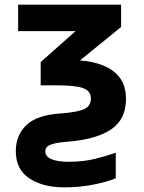

<svg xmlns="http://www.w3.org/2000/svg" viewBox="-20 -566 621 826"><path d="M256 240Q165 240 106.5 201.5Q48 163 48 84Q48 17 92.5 -27Q137 -71 241 -78Q311 -83 341 -96Q371 -109 371 -143Q371 -175 337 -187Q303 -199 223 -199H155V-299L305 -432H58V-546H501V-450L324 -306Q381 -302 426 -283.5Q471 -265 496.5 -230Q522 -195 522 -140Q522 -107 511.5 -76.5Q501 -46 473 -21Q445 4 392.5 21.5Q340 39 256 45Q220 48 197.5 56.5Q175 65 175 85Q175 108 202 119Q229 130 275 130Q339 130 390.5 117Q442 104 478 91V201Q442 216 383 228Q324 240 256 240Z"/></svg>

Font: RS Noto Sans
Style: Bold
Weight: 700
Designer: Monotype Design Team
Foundry: Monotype Imaging Inc.
Version: Version 3.10